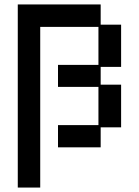

<svg xmlns="http://www.w3.org/2000/svg" viewBox="-20 -651 626 864"><path d="M60 193V-631H433V-540H525V-350H433V-270H525V-78H433V12H241V-88H423V-260H241V-359H423V-530H161V193Z"/></svg>

Font: Pixelify Sans
Style: Regular
Weight: 400
Designer: Stefie Justprince
Foundry: Typecalism Foundryline
Version: Version 1.000;February 13, 2025;FontCreator 15.0.0.3015 64-b